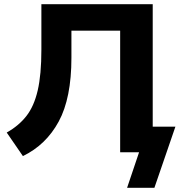

<svg xmlns="http://www.w3.org/2000/svg" viewBox="-20 -725 855 914"><path d="M89 18 12 -94Q69 -126 105.5 -172.5Q142 -219 159.5 -294.5Q177 -370 177 -488V-705H707V-122H815L715 169H585L642 0H552V-579H320V-450Q320 -258 259.5 -146.5Q199 -35 89 18Z"/></svg>

Font: Mulish ExtraBold
Style: Regular
Weight: 800
Designer: Vernon Adams
Foundry: Vernon Adams
Version: Version 3.603; ttfautohint (v1.8.3)